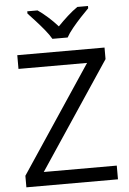

<svg xmlns="http://www.w3.org/2000/svg" viewBox="-62 -990 696 1035"><g transform="rotate(-5 286.0 -472.5)"><path d="M533.7 0H38.1V-62.5L422.4 -639.6H51.3V-713.9H523.4V-651.4L138.7 -74.2H533.7ZM247.6 -785.2Q234.9 -807.6 212.9 -834.5Q190.9 -861.3 167.2 -887.5Q143.6 -913.6 125.5 -932.6V-944.8H181.2Q207.5 -926.8 235.6 -901.6Q263.7 -876.5 288.1 -849.1Q314.5 -876.5 342.3 -901.6Q370.1 -926.8 396.5 -944.8H454.1V-932.6Q435.1 -913.6 410.6 -887.5Q386.2 -861.3 364.3 -834.5Q342.3 -807.6 330.1 -785.2Z"/></g></svg>

Font: Open Sans
Style: Regular
Weight: 400
Designer: Monotype Design Team
Foundry: Monotype Imaging Inc.
Version: Version 3.000; ttfautohint (v1.8.4)